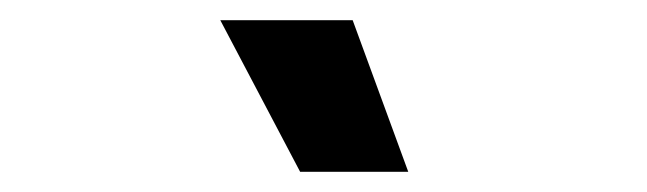

<svg xmlns="http://www.w3.org/2000/svg" viewBox="-20 -753 640 190"><path d="M329 -733 384 -583H277L198 -733Z"/></svg>

Font: Kreadon Light
Style: Bold
Weight: 600
Designer: Reiya WATANABE
Foundry: StudioGnu
Version: Version 1.003; ttfautohint (v1.8.4.7-5d5b);gftools[0.9.32]